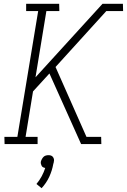

<svg xmlns="http://www.w3.org/2000/svg" viewBox="-20 -755 665 1006"><path d="M4 0 3 -38H71L180 -697H117V-735H290L291 -697H223L166 -350L517 -735H624L625 -697H537L271 -404L433 -38H510L511 0H405L239 -370L153 -276L114 -38H177V0ZM198 231 171 209Q187 190 198.5 168.5Q210 147 217 125Q211 124 206 121.5Q201 119 198.5 114.5Q196 110 194.5 104Q193 98 194 92Q196 85 199.5 78.5Q203 72 208 67Q213 62 220 60Q227 58 234 58Q241 58 247 60Q253 62 257 67Q261 72 262.5 78.5Q264 85 262 92V94L259 105Q253 139 238 171.5Q223 204 198 231Z"/></svg>

Font: Iosevka Etoile Extralight
Style: Italic
Weight: 200
Italic angle: -9°
Designer: Belleve Invis
Foundry: Belleve Invis
Version: Version 22.1.2; ttfautohint (v1.8.4)